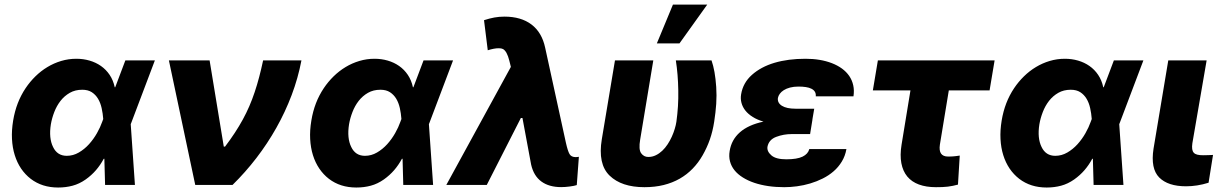

<svg xmlns="http://www.w3.org/2000/svg" viewBox="-20 -810 5363 841"><path d="M37.6 -282Q44.4 -322.8 57.9 -357.8Q71.4 -392.8 92.3 -424Q111.2 -452.1 135.3 -475.7Q159.4 -499.3 187.7 -516.3Q215.9 -533.4 248 -543Q280.2 -552.6 314.6 -552.6Q344.8 -552.6 372.3 -544.6Q399.9 -536.6 422.2 -521Q444.6 -505.3 460.2 -482.1Q475.9 -458.8 482.6 -427.9H484.7L529.1 -545.5H658.4L554.7 -271.3L552.6 -266.3L571 0H440.3L437.1 -114.7L434.3 -114.3Q419.4 -86.6 400.2 -64.5Q381 -42.3 355.5 -24.1Q327.8 -4.6 297.9 3.4Q268.1 11.4 234.7 11.4Q164.4 11.4 114.7 -26.6Q90.2 -45.5 72.4 -71.7Q54.7 -98 44.6 -130.5Q34.4 -163 32.5 -201.2Q30.5 -239.3 37.6 -282ZM212.4 -166.2Q230.8 -127.5 272.4 -127.5Q300.4 -127.5 325.1 -141.9Q349.8 -156.2 369.9 -178.4Q389.9 -200.6 404.7 -226.7Q419.4 -252.8 427.6 -276.3L432.2 -288.7Q430.4 -313.2 425.2 -336.5Q420.1 -359.7 409.4 -377.5Q398.8 -395.2 382.1 -406.1Q365.4 -416.9 340.2 -416.9Q309.3 -416.9 285.7 -403.4Q262.1 -389.9 245.2 -368.3Q228.3 -346.6 217.9 -319.6Q207.4 -292.6 202.8 -265.6Q193.2 -204.9 212.4 -166.2Z M719.8 -545.5H898.1L960.2 -168H965.9Q989.3 -198.9 1008.5 -228.2Q1027.7 -257.5 1043.5 -286.4Q1059.3 -315.3 1072.1 -345Q1084.9 -374.6 1095.5 -406.4Q1106.2 -438.2 1115.2 -472.5Q1124.3 -506.7 1132.5 -545.5H1300.4Q1285.5 -467.7 1257.5 -393.5Q1229.4 -319.2 1190.5 -250.2Q1151.6 -181.1 1103.2 -118.1Q1054.7 -55 998.6 0H835.2Z M1343.8 -282Q1350.5 -322.8 1364 -357.8Q1377.5 -392.8 1398.4 -424Q1417.3 -452.1 1441.4 -475.7Q1465.6 -499.3 1493.8 -516.3Q1522 -533.4 1554.2 -543Q1586.3 -552.6 1620.7 -552.6Q1650.9 -552.6 1678.4 -544.6Q1706 -536.6 1728.3 -521Q1750.7 -505.3 1766.3 -482.1Q1782 -458.8 1788.7 -427.9H1790.8L1835.2 -545.5H1964.5L1860.8 -271.3L1858.7 -266.3L1877.1 0H1746.4L1743.3 -114.7L1740.4 -114.3Q1725.5 -86.6 1706.3 -64.5Q1687.1 -42.3 1661.6 -24.1Q1633.9 -4.6 1604 3.4Q1574.2 11.4 1540.8 11.4Q1470.5 11.4 1420.8 -26.6Q1396.3 -45.5 1378.6 -71.7Q1360.8 -98 1350.7 -130.5Q1340.6 -163 1338.6 -201.2Q1336.6 -239.3 1343.8 -282ZM1518.5 -166.2Q1536.9 -127.5 1578.5 -127.5Q1606.5 -127.5 1631.2 -141.9Q1655.9 -156.2 1676 -178.4Q1696 -200.6 1710.8 -226.7Q1725.5 -252.8 1733.7 -276.3L1738.3 -288.7Q1736.5 -313.2 1731.4 -336.5Q1726.2 -359.7 1715.6 -377.5Q1704.9 -395.2 1688.2 -406.1Q1671.5 -416.9 1646.3 -416.9Q1615.4 -416.9 1591.8 -403.4Q1568.2 -389.9 1551.3 -368.3Q1534.4 -346.6 1524 -319.6Q1513.5 -292.6 1508.9 -265.6Q1499.3 -204.9 1518.5 -166.2Z M2217.7 -517 2210.9 -544.4Q2200.6 -585.6 2183.2 -595.2Q2176.5 -598.7 2164.8 -598.7Q2144.5 -598.7 2116.5 -589.8L2100.1 -721.6Q2123.9 -729.4 2145.1 -733.3Q2166.2 -737.2 2189.6 -737.2Q2262.4 -737.2 2308.1 -702.6Q2353.7 -668 2367.9 -601.2L2458.8 -184.7Q2467 -148.1 2474.8 -134.9Q2482.6 -121.8 2501.8 -121.8Q2504.6 -121.8 2508 -122.2Q2511.4 -122.5 2515.6 -123.2L2506.4 0.7Q2501.1 2.5 2493.1 4.1Q2485.1 5.7 2475.7 6.9Q2466.3 8.2 2456.5 8.9Q2446.7 9.6 2438.2 9.6Q2384.9 9.6 2351.4 -14.9Q2317.8 -39.4 2306.5 -88.8L2268.5 -293H2261.4L2112.2 0H1935Z M2616.1 -200.3 2673.7 -545.5H2841.6L2784.1 -198.9Q2776.6 -154.8 2788.4 -138.8Q2800.1 -122.5 2819.6 -122.5Q2837.4 -122.5 2852.6 -130Q2867.9 -137.4 2880.9 -149.7Q2893.8 -161.9 2904.3 -177.9Q2914.8 -193.9 2922.6 -211.1Q2930.4 -228.3 2935.5 -245.4Q2940.7 -262.4 2942.8 -277Q2947.4 -310.4 2949.6 -344.6Q2951.7 -378.9 2951 -414.4Q2949.9 -484.7 2940.3 -545.5H3096.6Q3104.4 -523.1 3109.6 -494.3Q3114.7 -465.6 3117.2 -429Q3119.7 -392.4 3117.2 -355.1Q3114.7 -317.8 3108.3 -277Q3101.9 -235.1 3089.3 -199Q3076.7 -163 3057.5 -129.6Q3039.1 -97.3 3014 -71.4Q2989 -45.5 2957.2 -27.3Q2925.4 -9.2 2886.9 0.4Q2848.4 9.9 2802.9 9.9Q2702.4 9.9 2650.2 -40.8Q2598 -91.3 2616.1 -200.3ZM2857.2 -620 2927.6 -789.8H3077.8L2956.3 -620Z M3176.1 -148.8Q3183.9 -197.8 3220.9 -230.5Q3257.8 -263.1 3324.2 -277.3Q3297.2 -285.2 3277.3 -297.6Q3257.5 -310 3245 -325.6Q3232.6 -341.3 3227.8 -359.4Q3223 -377.5 3226.2 -396.7Q3234.4 -447.1 3273.4 -481.9Q3313.2 -517.4 3372.7 -535Q3432.2 -552.6 3508.5 -552.6Q3573.5 -552.6 3623.6 -533.4Q3648.4 -523.8 3667.8 -509.8Q3687.1 -495.7 3699.8 -477.3Q3712.4 -458.8 3717.3 -436.6Q3722.3 -414.4 3718.4 -388.1H3553.3Q3554.3 -399.9 3549.4 -408Q3544.4 -416.2 3534.3 -421.3Q3524.1 -426.5 3509.8 -428.6Q3495.4 -430.8 3477.6 -430.8Q3456.7 -430.8 3440.5 -426.5Q3424.4 -422.2 3413.2 -415.1Q3402 -408 3395.6 -399.1Q3389.2 -390.3 3387.4 -380.7Q3384.6 -359.4 3405 -346.6Q3425.4 -333.8 3465.2 -333.8H3546.5L3538.4 -286.2H3538.7L3528.4 -222.7H3447.1Q3412.6 -222.7 3380.3 -210.6Q3347.7 -198.5 3341.6 -166.9Q3338.8 -146.7 3359 -129.3Q3378.9 -112.2 3424 -112.2Q3471.2 -112.2 3495.4 -123.9Q3519.5 -135.7 3524.9 -157H3687.5Q3682.2 -126.8 3667.4 -102.5Q3652.7 -78.1 3631.4 -59.7Q3610.1 -41.2 3583.8 -28.1Q3557.5 -14.9 3528.9 -6.4Q3500.4 2.1 3471.2 6Q3442.1 9.9 3415.1 9.9Q3341.3 9.9 3284.1 -9.2Q3255.7 -18.8 3233.7 -32.7Q3211.6 -46.5 3197.4 -64.1Q3183.2 -81.7 3177.6 -103Q3171.9 -124.3 3176.1 -148.8Z M3825.3 -545.5H4336.6L4314.6 -414.1H4136L4096.9 -176.5Q4089.1 -124.3 4132.8 -124.3Q4141.7 -124.3 4148.3 -124.6Q4154.8 -125 4160.5 -125.5Q4166.2 -126.1 4171.7 -126.8Q4177.2 -127.5 4183.9 -128.6L4176.1 -1.4Q4164.8 1.8 4153.9 3.9Q4143.1 6 4131.7 7.5Q4120.4 8.9 4107.6 9.4Q4094.8 9.9 4079.5 9.9Q4036.9 9.9 4005.1 -1.8Q3973.4 -13.5 3954 -36.9Q3934.7 -60.4 3928.1 -95.2Q3921.5 -130 3929 -176.1L3968 -414.1H3803.3Z M4367.5 -282Q4374.3 -322.8 4387.8 -357.8Q4401.3 -392.8 4422.2 -424Q4441.1 -452.1 4465.2 -475.7Q4489.3 -499.3 4517.6 -516.3Q4545.8 -533.4 4577.9 -543Q4610.1 -552.6 4644.5 -552.6Q4674.7 -552.6 4702.2 -544.6Q4729.8 -536.6 4752.1 -521Q4774.5 -505.3 4790.1 -482.1Q4805.8 -458.8 4812.5 -427.9H4814.6L4859 -545.5H4988.3L4884.6 -271.3L4882.5 -266.3L4900.9 0H4770.2L4767 -114.7L4764.2 -114.3Q4749.3 -86.6 4730.1 -64.5Q4710.9 -42.3 4685.4 -24.1Q4657.7 -4.6 4627.8 3.4Q4598 11.4 4564.6 11.4Q4494.3 11.4 4444.6 -26.6Q4420.1 -45.5 4402.3 -71.7Q4384.6 -98 4374.5 -130.5Q4364.3 -163 4362.4 -201.2Q4360.4 -239.3 4367.5 -282ZM4542.3 -166.2Q4560.7 -127.5 4602.3 -127.5Q4630.3 -127.5 4655 -141.9Q4679.7 -156.2 4699.8 -178.4Q4719.8 -200.6 4734.6 -226.7Q4749.3 -252.8 4757.5 -276.3L4762.1 -288.7Q4760.3 -313.2 4755.1 -336.5Q4750 -359.7 4739.3 -377.5Q4728.7 -395.2 4712 -406.1Q4695.3 -416.9 4670.1 -416.9Q4639.2 -416.9 4615.6 -403.4Q4592 -389.9 4575.1 -368.3Q4558.2 -346.6 4547.8 -319.6Q4537.3 -292.6 4532.7 -265.6Q4523.1 -204.9 4542.3 -166.2Z M5032.7 -158.7 5097.3 -545.5H5265.3L5202.8 -182.5Q5200.6 -167.3 5202.1 -157.1Q5203.5 -147 5209 -141Q5214.5 -134.9 5224.6 -132.5Q5234.7 -130 5249.6 -130Q5264.6 -130 5274 -130.5Q5283.4 -131 5293.3 -131.4L5273.8 -9.6Q5223.7 6 5175.1 6Q5095.9 6 5057.5 -32.7Q5019.2 -71.4 5032.7 -158.7Z"/></svg>

Font: Inter P Extra Bold
Style: Italic
Weight: 800
Italic angle: 9.39999°
Designer: Rasmus Andersson
Foundry: rsms
Version: Version 3.018;git-588b23468